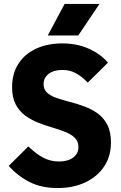

<svg xmlns="http://www.w3.org/2000/svg" viewBox="-20 -934 610 969"><path d="M271 15Q188 15 128 -16Q68 -47 24 -97L123 -195Q167 -153 202.5 -136Q238 -119 277 -119Q324 -119 350 -139.5Q376 -160 376 -191Q376 -220 358 -238Q340 -256 310 -268Q280 -280 244 -290.5Q208 -301 172.5 -315Q137 -329 107 -351Q77 -373 59 -407.5Q41 -442 41 -494Q41 -562 72.5 -611.5Q104 -661 161.5 -688Q219 -715 295 -715Q368 -715 427.5 -688.5Q487 -662 525 -618L423 -517Q392 -549 362 -565Q332 -581 295 -581Q252 -581 226 -561.5Q200 -542 200 -509Q200 -482 218.5 -465.5Q237 -449 267 -439Q297 -429 333.5 -419.5Q370 -410 406.5 -396.5Q443 -383 473 -361.5Q503 -340 521.5 -304.5Q540 -269 540 -215Q540 -146 506 -94.5Q472 -43 411.5 -14Q351 15 271 15ZM221 -755 306 -914H482L375 -755Z"/></svg>

Font: SUSE ExtraBold
Style: Regular
Weight: 800
Designer: Rene Bieder
Foundry: SUSE
Version: Version 1.000